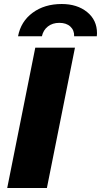

<svg xmlns="http://www.w3.org/2000/svg" viewBox="-20 -938 504 958"><path d="M156 -700H354L214 0H16ZM288 -918Q365 -918 414.5 -878Q464 -838 464 -772L463 -757H350Q351 -787 331 -805.5Q311 -824 276 -824Q242 -824 219 -806Q196 -788 189 -757H70Q84 -831 143 -874.5Q202 -918 288 -918Z"/></svg>

Font: Idrija
Style: Italic
Weight: 800
Italic angle: -11.3°
Designer: Julieta Ulanovsky
Foundry: Julieta Ulanovsky
Version: Version 7.200